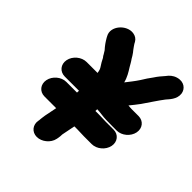

<svg xmlns="http://www.w3.org/2000/svg" viewBox="-249 -920 1290 1290"><g transform="rotate(45 396.0 -275.0)"><path d="M241.5 102.6C241.6 104.7 241.5 107.5 241.4 108L240 115C230.7 162 261.8 201 308.9 201C355.5 201 403.5 162.6 413 115L414.4 108C417.3 93.5 418.6 80.9 418.6 67.4L437.6 -28H465.6C485.7 -28 507.8 -26 530.2 -26H604.2C651.6 -26 698 -65.3 707.5 -112.5C716.9 -159.7 686.2 -199 638.7 -199H564.7C544.8 -199 524.4 -201 500.1 -201H464.3C464.5 -204.9 464.8 -212.5 464.9 -218.1C495.3 -217.4 528 -210 557.9 -210C579.8 -210 597.1 -209 618.7 -209H658.7C706.2 -209 752.6 -248.3 762 -295.5C771.4 -342.7 740.7 -382 693.3 -382H628.3C618 -382 607.6 -383 595.1 -384.3C613.8 -408.4 627.7 -422.8 647.4 -450.8C678.8 -495.8 712.4 -548.5 743 -588.4C756.8 -605.4 797.3 -642.6 791 -692.3C786.1 -730.4 749.1 -764 692.8 -746.8C664.9 -738.2 646.1 -720.7 631 -699.6C614.8 -680.9 597.8 -662.4 580.5 -635.3C563.1 -612.8 548.2 -589.5 531.2 -561.9C511.6 -531.8 488.6 -503.3 465.4 -473.6C455.9 -512.9 436 -544 418.5 -571.8C410.9 -584.5 399.8 -606 388.5 -620.8C382.1 -631.1 376 -644 365.8 -656.7L354.3 -671C343.9 -686.8 335.4 -695.7 330.1 -705.7L324.2 -716.9C313.9 -735.6 296.1 -747.1 273.7 -750.3C203.1 -760.2 129.2 -676.8 164.3 -613.1L170.2 -601.9C185.5 -575.8 198 -557.4 220.1 -532.9C224.1 -527.7 227.6 -519.5 235.7 -507.5C238.2 -502.8 240.1 -497.7 248 -489.2C251.1 -484.8 255.6 -473 262.7 -461.2L281 -432.1C287.1 -422.3 290.6 -413.3 293.8 -392H190.3C142.5 -392 95.6 -353.5 86 -305.5C76.4 -257.5 108 -219 155.7 -219H290.4C290.1 -214.2 289.8 -208.4 289.4 -201H188.1C140.7 -201 94.3 -161.7 84.9 -114.5C75.4 -67.3 106.1 -28 153.6 -28H264.6L247 60C243.1 79.6 243.4 93 241.5 102.6Z"/></g></svg>

Font: Smoothie
Style: BdIt
Weight: 700
Foundry: Cannot Into Space Fonts
Version: Version 0.8